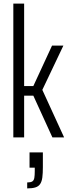

<svg xmlns="http://www.w3.org/2000/svg" viewBox="-20 -763 391 1066"><path d="M54 0V-743H114V-285H165L269 -510H332L215 -264L336 0H271L165 -232H114V0ZM131 283V250Q150 250 159 244.5Q168 239 170.5 225Q173 211 173 187V168H144V83H218V165Q218 200 215 222.5Q212 245 203 258.5Q194 272 176.5 277.5Q159 283 131 283Z"/></svg>

Font: Saira ExtraCondensed
Style: Regular
Weight: 400
Width: 2
Designer: Hector Gatti with collaboration of the Omnibus-Type team
Foundry: Omnibus-Type
Version: Version 1.101